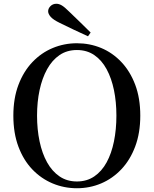

<svg xmlns="http://www.w3.org/2000/svg" viewBox="-20 -983 817 1021"><path d="M462 -810 448 -790Q410 -807 372.5 -825Q335 -843 298 -861Q263 -878 249.5 -893.5Q236 -909 236 -923Q236 -938 248.5 -950.5Q261 -963 280 -963Q294 -963 309 -954Q324 -945 348 -921Q375 -895 404 -867Q433 -839 462 -810ZM389 18Q321 18 260 -7.5Q199 -33 152 -82Q105 -131 78 -203Q51 -275 51 -368Q51 -460 78 -531.5Q105 -603 152 -652.5Q199 -702 260 -727.5Q321 -753 389 -753Q457 -753 517.5 -728Q578 -703 625 -653.5Q672 -604 699 -532.5Q726 -461 726 -368Q726 -276 699 -204Q672 -132 625 -82.5Q578 -33 517.5 -7.5Q457 18 389 18ZM389 -18Q442 -18 481.5 -45Q521 -72 547 -119.5Q573 -167 586 -231Q599 -295 599 -368Q599 -441 586 -504Q573 -567 547 -615Q521 -663 481.5 -690Q442 -717 389 -717Q336 -717 296.5 -690Q257 -663 230.5 -615Q204 -567 190.5 -504Q177 -441 177 -368Q177 -295 190.5 -231Q204 -167 230.5 -119.5Q257 -72 296.5 -45Q336 -18 389 -18Z"/></svg>

Font: Noto Serif KR SemiBold
Style: Regular
Weight: 600
Designer: Ryoko NISHIZUKA 西塚涼子 (kana & ideographs); Frank Grießhammer (Latin, Greek & Cyrillic); Wenlong ZHANG 张文龙 (bopomofo); San
Foundry: Adobe
Version: Version 2.003-H1;hotconv 1.1.1;makeotfexe 2.6.0